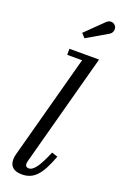

<svg xmlns="http://www.w3.org/2000/svg" viewBox="-184 -1025 687 1086"><g transform="rotate(20 159.0 -482.5)"><path d="M300 -908.5C316 -918 323 -941 313.5 -957.5C304 -974 278.5 -983.5 257.5 -963L151.5 -859.5L174 -835ZM259 -153 223.5 -165C185 -74 158.5 -35.5 128 -35.5C115.5 -35.5 108 -44 108 -54.5C108 -59.5 109 -66.5 110.5 -72.5L293 -750H114.5V-713.5H204L34.5 -85C32 -76 30 -66.5 30 -53C30 -15.5 51.5 10 103.5 10C177.5 10 216 -38 259 -153Z"/></g></svg>

Font: Bodoni* 06pt
Style: Italic
Weight: 400
Italic angle: -13°
Version: Version 2.3